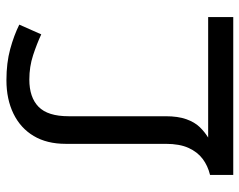

<svg xmlns="http://www.w3.org/2000/svg" viewBox="-96 -660 763 612"><g transform="rotate(90 286.0 -353.5)"><path d="M235 8Q180 8 136 -4Q92 -16 58 -33L89 -103Q119 -89 155.5 -77Q192 -65 233 -65Q290 -65 320 -94.5Q350 -124 350 -190V-499Q350 -539 359.5 -565.5Q369 -592 384.5 -608Q400 -624 418 -635H34V-715H537V-641Q508 -634 486 -617.5Q464 -601 451 -572.5Q438 -544 438 -500V-181Q438 -121 413 -79Q388 -37 342 -14.5Q296 8 235 8Z"/></g></svg>

Font: sinhala115
Style: Regular
Weight: 400
Designer: Jelle Bosma - Monotype Design Team
Foundry: Monotype Imaging Inc.
Version: Version 2.006